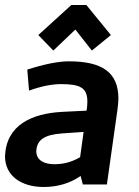

<svg xmlns="http://www.w3.org/2000/svg" viewBox="-34 -737 557 767"><path d="M119 -597 179 -535 267 -619 333 -535 409 -597 311 -717H251ZM111 -133C113 -180 146 -199 214 -204L300 -210L286 -109C258 -93 227 -81 183 -81C142 -81 111 -97 111 -133ZM140 10C197 10 246 -5 288 -34L297 0H393L435 -297C437 -313 439 -329 439 -343C439 -449 373 -492 241 -492C199 -492 144 -481 75 -459L82 -375C129 -392 172 -401 210 -401C287 -401 315 -386 315 -331C315 -321 314 -308 312 -295L212 -290C93 -283 -9 -238 -14 -113C-14 -34 52 10 140 10Z"/></svg>

Font: Cantarell
Style: BoldOblique
Weight: 700
Italic angle: -8°
Designer: Dave Crossland
Version: Version 0.024